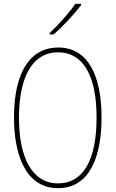

<svg xmlns="http://www.w3.org/2000/svg" viewBox="-20 -972 603 1002"><path d="M239 -799V-792H259C310 -835 368 -899 403 -945V-952H373C343 -907 284 -842 239 -799ZM283 10C450 10 510 -158 510 -359C510 -576 440 -724 284 -724C136 -724 53 -593 53 -359C53 -164 114 10 283 10ZM283 -15C149 -15 79 -147 79 -358C79 -568 148 -699 283 -699C415 -699 484 -576 484 -358C484 -142 417 -15 283 -15Z"/></svg>

Font: Noto Sans Mono SemiCondensed Thin
Style: Regular
Weight: 100
Width: 4
Designer: Monotype Design Team
Foundry: Monotype Imaging Inc.
Version: Version 2.014